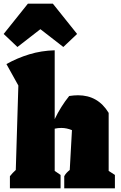

<svg xmlns="http://www.w3.org/2000/svg" viewBox="-41 -1026 657 1046"><path d="M13 0V-66Q20 -75 28 -83.5Q36 -92 45 -100L59 -560L-6 -677Q53 -710 118.5 -730Q184 -750 257 -752V-377Q290 -446 336 -503Q349 -505 361 -506Q373 -507 384 -507Q493 -507 551 -411V-95L585 -73V0H309V-66Q314 -76 322 -84.5Q330 -93 339 -100L351 -317Q322 -329 293 -329Q275 -329 257 -325V-95L289 -73V0ZM247 -1006 379 -841 304 -770 179 -867 54 -770 -21 -841 111 -1006Z"/></svg>

Font: Piazzolla Black
Style: Regular
Weight: 900
Designer: Juan Pablo del Peral
Foundry: Huerta Tipografica
Version: Version 1.330